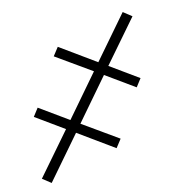

<svg xmlns="http://www.w3.org/2000/svg" viewBox="-72 -529 743 752"><g transform="rotate(-10 300.0 -152.5)"><path d="M74 153 39 130 166 -45 50 -114 71 -147 189 -77 313 -249 168 -334 190 -368 336 -281 464 -458 499 -435 372 -260 488 -191 467 -158 349 -228 225 -56 370 29 348 63 202 -24Z"/></g></svg>

Font: Iosevka SS04 XLt Ex Obl
Style: Regular
Weight: 200
Width: 7
Italic angle: -9°
Monospace: yes
Designer: Belleve Invis
Foundry: Belleve Invis
Version: Version 19.0.0; ttfautohint (v1.8.4)